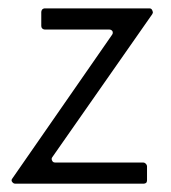

<svg xmlns="http://www.w3.org/2000/svg" viewBox="-20 -441 410 461"><path d="M325.2 0Q221.7 0 16.6 0Q11.7 0 8.8 -4.9Q7.8 -5.9 7.8 -7.8Q7.8 -10.7 9.8 -12.7Q89.8 -127.9 249 -357.4Q252 -361.3 250 -366.2Q247.1 -370.1 242.2 -370.1Q190.4 -370.1 87.9 -370.1Q84 -370.1 81.1 -373Q79.1 -375 79.1 -378.9Q79.1 -389.6 79.1 -412.1Q79.1 -415 81.1 -418Q84 -420.9 87.9 -420.9Q170.9 -420.9 338.9 -420.9Q343.8 -420.9 345.7 -416Q346.7 -414.1 346.7 -413.1Q347.7 -410.2 345.7 -407.2Q265.6 -293 105.5 -63.5Q102.5 -59.6 105.5 -54.7Q107.4 -50.8 112.3 -50.8Q183.6 -50.8 324.2 -50.8Q327.1 -50.8 330.1 -47.9Q333 -44.9 333 -42Q333 -30.3 333 -7.8Q333 -4.9 331.1 -2Q328.1 0 325.2 0Z"/></svg>

Font: Citrica
Style: Regular
Weight: 400
Designer: Mario Otalvaro
Version: Version 1.0